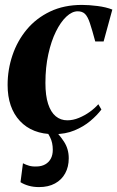

<svg xmlns="http://www.w3.org/2000/svg" viewBox="-20 -535 478 782"><path d="M199.5 11.5Q111.5 11.5 61.2 -42.2Q11 -96 11 -189Q11 -251.5 30.8 -310Q50.5 -368.5 89 -414.8Q127.5 -461 184 -488Q240.5 -515 314 -515Q342.5 -515 377.5 -510.5Q412.5 -506 437.5 -496L402 -366H368Q355 -414.5 346 -441.2Q337 -468 326 -478.5Q315 -489 296.5 -489Q273.5 -489 250.2 -467.2Q227 -445.5 207.8 -406.5Q188.5 -367.5 176.8 -314.2Q165 -261 165 -197Q165 -145.5 176 -111.8Q187 -78 207 -61.5Q227 -45 254 -45Q277.5 -45 301.2 -54.8Q325 -64.5 345.8 -79.5Q366.5 -94.5 380.5 -110.5L393 -89Q375 -65 347.5 -42Q320 -19 283.2 -3.8Q246.5 11.5 199.5 11.5ZM139 227Q116 227 96.8 221.5Q77.5 216 63.5 207L73.5 130Q85 136 98.5 140Q112 144 131 143Q149.5 142.5 164 134.5Q178.5 126.5 186.8 111.5Q195 96.5 195 75Q195 46 184.2 24.5Q173.5 3 161.5 -10.5L190 -12.5L196.5 -10.5Q221 12 240.5 41.8Q260 71.5 260 109.5Q260 144.5 245.5 171Q231 197.5 204 212.2Q177 227 139 227Z"/></svg>

Font: Merriweather 144pt
Style: Bold Italic
Weight: 700
Italic angle: -7.8°
Version: Version 2.101